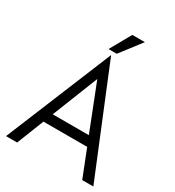

<svg xmlns="http://www.w3.org/2000/svg" viewBox="-209 -1015 1035 1137"><g transform="rotate(30 308.5 -446.5)"><path d="M432 -250 309 -563 185 -250ZM531 0 458 -185H159L86 0H10L309 -727L607 0ZM334 -750H278L358 -893H444Z"/></g></svg>

Font: Glacial Indifference
Style: Regular
Weight: 400
Designer: Alfredo Marco Pradil
Version: Version 1.00